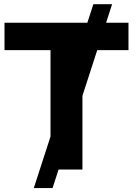

<svg xmlns="http://www.w3.org/2000/svg" viewBox="-20 -830 675 940"><path d="M145.5 90.8 437.1 -809.6H528.9L237.3 90.8ZM2 -584.4V-718.8H609V-584.4H383.6V0H227.3V-584.4Z"/></svg>

Font: Inter Display V
Style: Regular
Weight: 400
Designer: Rasmus Andersson
Foundry: rsms
Version: Version 3.015;git-src